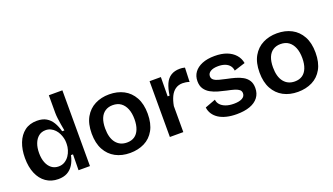

<svg xmlns="http://www.w3.org/2000/svg" viewBox="-65 -1194 2937 1691"><g transform="rotate(-20 1404.0 -348.5)"><path d="M258 13Q192 13 143.5 -21Q95 -55 69 -116.5Q43 -178 43 -262Q43 -341 67 -402.5Q91 -464 137.5 -499.5Q184 -535 253 -535Q306 -535 340.5 -514.5Q375 -494 397 -457.5Q419 -421 432 -372H453Q447 -403 442 -434Q437 -465 433.5 -493.5Q430 -522 430 -545V-710H557V-257V0H450L452 -148H433Q422 -96 399 -60Q376 -24 341.5 -5.5Q307 13 258 13ZM298 -91Q331 -91 356 -106.5Q381 -122 397.5 -146Q414 -170 422.5 -198.5Q431 -227 431 -252V-269Q431 -288 425.5 -310Q420 -332 409.5 -353.5Q399 -375 382.5 -392.5Q366 -410 344.5 -420.5Q323 -431 297 -431Q258 -431 231 -409Q204 -387 189.5 -349Q175 -311 175 -260Q175 -209 190 -171Q205 -133 232.5 -112Q260 -91 298 -91Z M931 13Q854 13 795 -18.5Q736 -50 702.5 -111.5Q669 -173 669 -263Q669 -355 703.5 -415.5Q738 -476 797 -506Q856 -536 930 -536Q1007 -536 1066 -505Q1125 -474 1159 -412.5Q1193 -351 1193 -260Q1193 -168 1159 -107Q1125 -46 1065.5 -16.5Q1006 13 931 13ZM936 -83Q978 -83 1007 -102.5Q1036 -122 1051.5 -161Q1067 -200 1067 -254Q1067 -311 1050.5 -351.5Q1034 -392 1003.5 -414Q973 -436 927 -436Q887 -436 857 -416.5Q827 -397 811.5 -359Q796 -321 796 -265Q796 -177 833.5 -130Q871 -83 936 -83Z M1306 0V-262V-523H1412L1410 -343H1428Q1437 -407 1456 -449.5Q1475 -492 1509 -513.5Q1543 -535 1593 -535Q1603 -535 1614.5 -534Q1626 -533 1640 -529L1635 -396Q1619 -402 1602.5 -404.5Q1586 -407 1572 -407Q1533 -407 1504.5 -387Q1476 -367 1458.5 -330.5Q1441 -294 1432 -244V0Z M1930 13Q1877 13 1834.5 2.5Q1792 -8 1762 -27.5Q1732 -47 1714 -74.5Q1696 -102 1692 -136L1791 -173Q1793 -147 1811 -126.5Q1829 -106 1861 -94Q1893 -82 1938 -82Q1988 -82 2015.5 -97.5Q2043 -113 2043 -142Q2043 -163 2028 -175.5Q2013 -188 1984.5 -196.5Q1956 -205 1916 -213Q1879 -221 1841.5 -231.5Q1804 -242 1772.5 -259.5Q1741 -277 1721.5 -305.5Q1702 -334 1702 -378Q1702 -426 1727.5 -461Q1753 -496 1801.5 -516Q1850 -536 1919 -536Q1984 -536 2031.5 -518Q2079 -500 2109 -466.5Q2139 -433 2147 -387L2043 -354Q2040 -382 2024 -401.5Q2008 -421 1981 -431Q1954 -441 1918 -441Q1872 -441 1846 -425Q1820 -409 1820 -382Q1820 -360 1836.5 -347Q1853 -334 1882.5 -326Q1912 -318 1950 -310Q1990 -302 2027.5 -291.5Q2065 -281 2095 -264Q2125 -247 2143 -219.5Q2161 -192 2161 -149Q2161 -97 2133 -60.5Q2105 -24 2053.5 -5.5Q2002 13 1930 13Z M2504 13Q2427 13 2368 -18.5Q2309 -50 2275.5 -111.5Q2242 -173 2242 -263Q2242 -355 2276.5 -415.5Q2311 -476 2370 -506Q2429 -536 2503 -536Q2580 -536 2639 -505Q2698 -474 2732 -412.5Q2766 -351 2766 -260Q2766 -168 2732 -107Q2698 -46 2638.5 -16.5Q2579 13 2504 13ZM2509 -83Q2551 -83 2580 -102.5Q2609 -122 2624.5 -161Q2640 -200 2640 -254Q2640 -311 2623.5 -351.5Q2607 -392 2576.5 -414Q2546 -436 2500 -436Q2460 -436 2430 -416.5Q2400 -397 2384.5 -359Q2369 -321 2369 -265Q2369 -177 2406.5 -130Q2444 -83 2509 -83Z"/></g></svg>

Font: Bricolage Grotesque 96pt ExtraBold SemiBold
Style: Regular
Weight: 600
Version: Version 1.001;gftools[0.9.33.dev8+g029e19f]